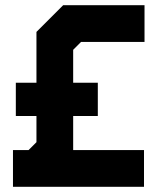

<svg xmlns="http://www.w3.org/2000/svg" viewBox="-20 -720 627 740"><path d="M30 0V-141.5H90L120.5 -172V-273H41V-401H120.5V-597L223.5 -700H537V-558.5H292.5L262 -528V-401H357V-273H262V-141.5H535V0Z"/></svg>

Font: Tourney Condensed Black
Style: Regular
Weight: 900
Width: 3
Designer: Tyler Finck
Foundry: Etcetera Type Co
Version: Version 1.010; ttfautohint (v1.8.3)